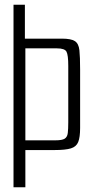

<svg xmlns="http://www.w3.org/2000/svg" viewBox="-20 -633 391 810"><path d="M37 157V-613H85V-470H241Q280 -470 296 -459.5Q312 -449 315 -421Q318 -393 318 -339V-93Q318 -54 310 -34Q302 -14 279 -7Q256 0 211 0H87V157ZM87 -41H214Q242 -41 253 -48Q264 -55 266 -72Q268 -89 268 -117V-355Q268 -401 260.5 -415Q253 -429 220 -429H87Z"/></svg>

Font: Smooch Sans
Style: Regular
Weight: 400
Designer: Robert E. Leuschke
Foundry: Robert E. Leuschke
Version: Version 1.010; ttfautohint (v1.8.3)